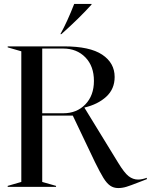

<svg xmlns="http://www.w3.org/2000/svg" viewBox="-20 -947 764 973"><path d="M461 -126 349 -361H194V-25L264 -5V0H19V-5L88 -25V-687L19 -707V-712H304Q435 -712 498 -670Q561 -628 561 -557Q561 -496 518.5 -457Q476 -418 408 -402V-401L579 -122Q610 -71 632 -54Q654 -37 680 -37Q699 -37 724 -46V-39L680 -22Q642 -7 621 -0.5Q600 6 579 6Q556 6 538.5 -6Q521 -18 504 -45.5Q487 -73 461 -126ZM301 -373Q369 -373 412.5 -418Q456 -463 456 -537Q456 -612 412.5 -656.5Q369 -701 300 -701H194V-373ZM356 -927H444V-924Q382 -855 291 -774H286Q321 -837 356 -927Z"/></svg>

Font: Nyght Serif
Style: Regular
Weight: 400
Designer: Maksym Kobuzan
Version: Version 0.410;July 4, 2025;FontCreator 15.0.0.2958 64-bit